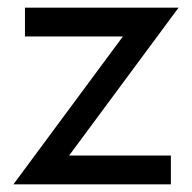

<svg xmlns="http://www.w3.org/2000/svg" viewBox="-20 -480 500 500"><path d="M300 -385 15 0H425V-75H160L445 -460H45V-385Z"/></svg>

Font: Jost* Book
Style: Regular
Weight: 400
Version: Version 3.000